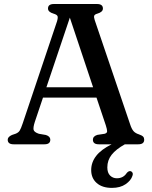

<svg xmlns="http://www.w3.org/2000/svg" viewBox="-20 -720 760 958"><path d="M231 -23Q231 0 202 0H48Q18.5 0 18.5 -23Q18.5 -37 39.5 -46.5L58.5 -53Q72 -58.5 78.2 -68.2Q84.5 -78 93.5 -105L264.5 -613.5Q270 -632 267 -639.5Q264 -647 247 -652Q219.5 -660 219.5 -677.5Q219.5 -700 249 -700H464Q493.5 -700 493.5 -677.5Q493.5 -660 466 -652Q453 -648.5 450.2 -641.8Q447.5 -635 452.5 -620L629 -100.5Q636.5 -77 646 -66Q655.5 -55 673.5 -49.5Q689 -44 694.2 -38.2Q699.5 -32.5 699.5 -23Q699.5 0 670 0H603Q559 24.5 537.2 52Q515.5 79.5 515.5 115Q515.5 142 529.2 155.8Q543 169.5 563 169.5Q595.5 169.5 612.5 143Q622 132 631.5 134Q637 135 640.8 141.2Q644.5 147.5 640.5 158Q633.5 180.5 606.8 199Q580 217.5 538.5 217.5Q490 217.5 462.5 193.2Q435 169 435 128.5Q435 90 459.8 58Q484.5 26 537 0H473Q443.5 0 443.5 -23Q443.5 -40 465.5 -47L502 -52.5Q514.5 -56 514.5 -65Q514.5 -74 508 -94.5L461.5 -233H194.5L154 -112.5Q145 -85 147.5 -72.8Q150 -60.5 174 -52.5L209 -46.5Q231 -39.5 231 -23ZM211.5 -284.5H444.5L328.5 -632Z"/></svg>

Font: Fraunces 9pt Soft
Style: Regular
Weight: 400
Version: Version 1.000;[0bf87f6ff]